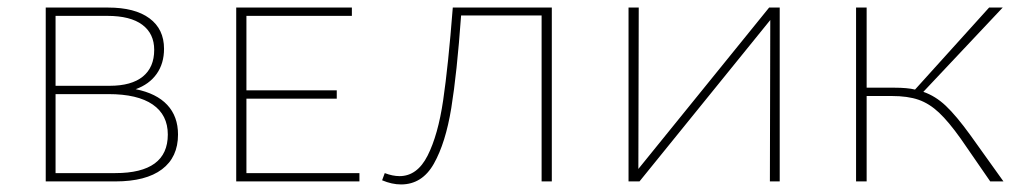

<svg xmlns="http://www.w3.org/2000/svg" viewBox="-20 -480 2702 508"><path d="M451 -124Q451 -64 408.5 -32Q366 0 285 0H101V-460H266Q337 -460 375.5 -431.5Q414 -403 414 -351Q414 -312 394.5 -284.5Q375 -257 339 -244Q394 -233 422.5 -202.5Q451 -172 451 -124ZM127 -438V-253H270Q328 -253 358 -277.5Q388 -302 388 -348Q388 -391 356.5 -414.5Q325 -438 264 -438ZM424 -124Q424 -176 384 -203.5Q344 -231 267 -231H127V-22H285Q424 -22 424 -124Z M931 -22V0H605V-460H911V-438H632V-241H871V-219H632V-22Z M1440 0H1413V-439H1200Q1189 -286 1174 -194Q1159 -102 1128 -47Q1097 8 1041 8Q1017 8 991 -3L998 -22Q1019 -14 1037 -14Q1084 -14 1111.5 -68.5Q1139 -123 1152.5 -214.5Q1166 -306 1178 -460H1440Z M2043 0H2017L2018 -427L1672 0H1643V-460H1670L1669 -33L2015 -460H2043Z M2635 0H2600L2522 -113Q2490 -158 2464.5 -182Q2439 -206 2410.5 -216Q2382 -226 2339 -226H2273V0H2245V-460H2273V-248H2346Q2381 -248 2401 -243L2597 -460H2633L2423 -237Q2455 -226 2482.5 -200Q2510 -174 2547 -123Z"/></svg>

Font: Ysabeau SC Extralight
Style: Regular
Weight: 200
Designer: Christian Thalmann (Catharsis Fonts)
Version: Version 0.003